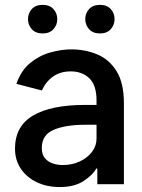

<svg xmlns="http://www.w3.org/2000/svg" viewBox="-20 -755 581 787"><path d="M378.9 0V-64.3H374.6Q361.9 -39.4 323.9 -13.8Q285.9 11.7 225.1 11.7Q172.6 11.7 131 -8Q89.5 -27.7 65.5 -63.2Q41.5 -98.7 41.5 -145.6Q41.5 -237.9 115.6 -281.4Q189.6 -324.9 327.8 -324.9H375.7V-342Q375.7 -406.2 346.1 -434.3Q316.4 -462.4 269.9 -462.4Q227.6 -462.4 198 -441.6Q168.3 -420.8 151.6 -384.2L47.2 -411.2Q66.4 -466.6 104.4 -497.3Q142.4 -528.1 187.3 -540.3Q232.2 -552.6 272 -552.6Q329.5 -552.6 378.7 -532Q427.9 -511.4 457.9 -463.1Q487.9 -414.8 487.9 -331.3V0ZM375.7 -243.6H328.5Q249.3 -243.6 200.3 -223Q151.3 -202.4 151.3 -148.4Q151.3 -121.1 164.8 -105.8Q178.3 -90.6 197.8 -84.5Q217.3 -78.5 236.2 -78.5Q276.3 -78.5 307.9 -93.6Q339.5 -108.7 357.6 -133.2Q375.7 -157.7 375.7 -186.8ZM94.8 -676.5Q94.8 -700.6 110.4 -717.9Q126.1 -735.1 155.2 -735.1Q183.2 -735.1 199 -717.9Q214.8 -700.6 214.8 -676.5Q214.8 -652.7 199 -635.3Q183.2 -617.9 155.2 -617.9Q126.1 -617.9 110.4 -635.3Q94.8 -652.7 94.8 -676.5ZM329.5 -676.5Q329.5 -700.6 345.2 -717.9Q360.8 -735.1 389.9 -735.1Q418.3 -735.1 433.9 -717.9Q449.6 -700.6 449.6 -676.5Q449.6 -652.7 433.9 -635.3Q418.3 -617.9 389.9 -617.9Q360.8 -617.9 345.2 -635.3Q329.5 -652.7 329.5 -676.5Z"/></svg>

Font: Interface Medium
Style: Regular
Weight: 500
Designer: Rasmus Andersson
Foundry: rsms
Version: Version 1.8